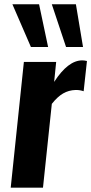

<svg xmlns="http://www.w3.org/2000/svg" viewBox="-20 -863 420 883"><path d="M122.1 -647 37.1 -843.3H159.7L201.2 -647ZM283.7 -647 218.3 -843.3H329.1L361.8 -647ZM29.3 0 89.8 -578.1H238.3L229 -486.3Q293 -585.4 358.4 -585.4Q367.2 -585.4 379.9 -582.5L364.7 -443.4Q347.7 -449.2 330.1 -449.2H327.6Q295.9 -448.2 270 -433.1Q244.1 -418 218.3 -385.3L177.7 0Z"/></svg>

Font: Oswald
Style: Demi-Bold
Weight: 600
Designer: Vernon Adams
Foundry: Vernon Adams
Version: 3.0; ttfautohint (v0.94.23-7a4d-dirty) -l 8 -r 50 -G 200 -x 